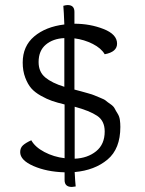

<svg xmlns="http://www.w3.org/2000/svg" viewBox="-20 -673 575 761"><path d="M133 -427Q133 -388 159.5 -366Q186 -344 235 -329V-522Q190 -520 161.5 -496Q133 -472 133 -427ZM395 -152Q395 -194 365 -214Q335 -234 276 -250V-44Q327 -46 361 -73.5Q395 -101 395 -152ZM395 -458Q381 -482 347.5 -499Q314 -516 275 -521V-318Q298 -312 301.5 -311Q305 -310 326.5 -304Q348 -298 353 -295.5Q358 -293 376 -286Q394 -279 399.5 -274Q405 -269 417.5 -260.5Q430 -252 434.5 -243Q439 -234 446 -223Q453 -212 455 -198.5Q457 -185 457 -170Q457 -83 406 -40.5Q355 2 276 9Q278 49 280 66L265 68Q236 68 236 41V10Q165 8 112.5 -15Q60 -38 60 -70Q60 -87 71 -97Q82 -107 104 -117Q119 -90 156 -70.5Q193 -51 236 -46V-259Q207 -266 186.5 -273Q166 -280 142 -293.5Q118 -307 104 -323Q90 -339 80 -365.5Q70 -392 70 -425Q70 -490 115.5 -528.5Q161 -567 235 -576Q233 -628 231 -650Q242 -653 248 -653Q275 -653 275 -626V-579Q337 -579 390.5 -558Q444 -537 444 -500Q444 -467 395 -458Z"/></svg>

Font: Overlock SC
Style: Regular
Weight: 400
Designer: Dario Muhafara
Foundry: Dario Manuel Muhafara
Version: Version 1.001